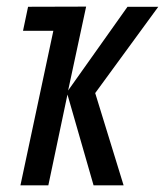

<svg xmlns="http://www.w3.org/2000/svg" viewBox="-20 -558 497 578"><path d="M41.5 0 140.6 -465.3H49.3L64.5 -537.6L239.3 -538.1L185.1 -285.6L363.8 -537.6H456.5L266.6 -277.8L352.1 0H261.7L183.1 -273.4L125.5 0Z"/></svg>

Font: Open Sans Condensed Medium
Style: Italic
Weight: 500
Width: 3
Italic angle: -12°
Designer: Monotype Design Team
Foundry: Monotype Imaging Inc.
Version: Version 3.000